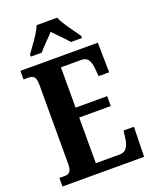

<svg xmlns="http://www.w3.org/2000/svg" viewBox="-168 -1023 887 1114"><g transform="rotate(-20 275.0 -465.5)"><path d="M20 0V-53H57Q96 -53 96 -109V-600Q96 -640 83.5 -650.5Q71 -661 55 -661H20V-714H498L501 -530H436L432 -576Q429 -614 416 -633.5Q403 -653 373 -653H248V-404H443V-343H248V-61H396Q426 -61 440 -83Q454 -105 458 -138L464 -184H528L524 0ZM105 -784Q118 -803 137 -829Q156 -855 173.5 -882Q191 -909 199 -931H326Q335 -909 352.5 -882Q370 -855 389 -829Q408 -803 421 -784V-771H353Q344 -782 327.5 -799.5Q311 -817 293 -835Q275 -853 262 -867Q243 -845 215.5 -818Q188 -791 173 -771H105Z"/></g></svg>

Font: Noto Serif ExtraCondensed ExtraBold
Style: Regular
Weight: 800
Width: 2
Designer: Monotype Design Team
Foundry: Monotype Imaging Inc.
Version: Version 2.013; ttfautohint (v1.8.4.7-5d5b)